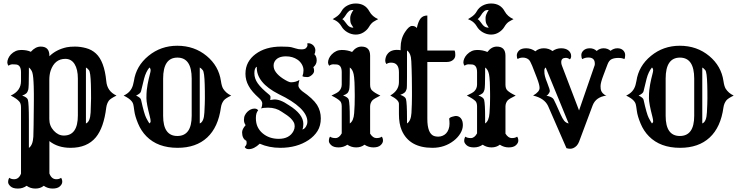

<svg xmlns="http://www.w3.org/2000/svg" viewBox="-20 -847 4308 1116"><path d="M134.8 232.9Q112.8 249 84 249Q55.2 249 41.3 236.3Q27.3 223.6 27.3 211.9Q27.3 195.8 34.2 186.5Q44.9 194.8 61.5 194.8Q89.8 194.8 102.1 162.1V-222.7Q102.1 -245.1 92.8 -255.9Q78.1 -273.9 42.5 -291.5Q102.1 -318.8 102.1 -376V-427.2Q102.1 -468.8 73.7 -472.2Q65.4 -473.1 52.7 -473.1Q40 -473.1 29.3 -464.8Q22.5 -474.1 22.5 -484.1Q22.5 -494.1 27.6 -506.6Q32.7 -519 43 -530.3Q68.8 -556.6 102.8 -556.6Q136.7 -556.6 159.2 -545.9Q186 -576.2 216.8 -576.2Q267.1 -576.2 267.1 -523.4V-520Q305.7 -558.6 367.7 -572.3Q386.7 -576.2 416.7 -576.2Q446.8 -576.2 480 -567.4Q513.2 -558.6 537.6 -536.1Q586.4 -491.2 597.7 -376Q602.5 -316.4 657.2 -291.5Q622.6 -274.4 613.3 -262.7Q601.1 -246.1 597.7 -222.7Q583.5 -105 537.1 -48.8Q486.3 12.2 390.1 12.2Q315.9 12.2 267.1 -26.9V161.1Q279.3 194.8 307.6 194.8Q324.2 194.8 335 186.5Q341.8 195.8 341.8 209.7Q341.8 223.6 327.9 236.3Q314 249 285.6 249Q257.3 249 234.4 232.9Q214.8 249 185.8 249Q156.7 249 134.8 232.9ZM266.6 -154.8Q266.6 -115.2 293 -86.9Q318.8 -59.1 351.1 -59.1Q432.6 -59.1 432.6 -176.3V-390.1Q432.6 -443.8 413.6 -474.4Q394.5 -504.9 359.9 -504.9Q297.9 -504.9 274.4 -436.5Q266.6 -413.1 266.6 -380.4ZM479.5 -129.4Q503.9 -138.7 506.8 -193.4Q509.3 -248 509.3 -274.7Q509.3 -301.3 509 -319.1Q508.8 -336.9 508.3 -356Q506.3 -427.2 497.1 -439Q487.8 -450.7 479.5 -454.6ZM147.9 12.7Q170.9 -2.9 173.8 -52.7Q174.8 -81.1 175.3 -118.2Q176.3 -201.7 176.5 -224.4Q176.8 -247.1 176.8 -263.2V-301.8Q176.8 -309.6 176.5 -321Q176.3 -332.5 176 -345.9Q175.8 -359.4 174.8 -372.1Q172.4 -420.4 164.3 -434.8Q156.2 -449.2 147.9 -454.6V-425.3Q147.9 -340.3 144.3 -325.9Q140.6 -311.5 132.6 -304.2Q124.5 -296.9 108.9 -291.5Q138.2 -281.2 142.1 -267.1Q147.9 -245.6 147.9 -147Z M745.1 -258.8Q732.4 -274.9 698.7 -291.5Q741.2 -310.5 752.9 -352.5Q756.3 -364.3 758.3 -376Q771 -463.4 842.8 -522.2Q914.6 -581.1 1010.3 -581.1Q1109.9 -581.1 1181.6 -521.5Q1251.5 -463.4 1264.2 -376Q1268.6 -345.2 1277.3 -331.1Q1293.9 -305.2 1323.7 -291.5Q1290.5 -275.4 1280.8 -263.2Q1267.6 -246.1 1264.2 -222.7Q1248.5 -107.4 1184.1 -47.6Q1119.6 12.2 1012.2 12.2Q897 12.2 831.1 -54.7Q800.3 -85.9 782.5 -128.9Q764.6 -171.9 760.7 -202.6Q756.8 -233.4 754.2 -242.2Q751.5 -251 745.1 -258.8ZM928.2 -390.1V-173.8Q928.2 -56.6 1010.7 -56.6Q1094.2 -56.6 1094.2 -173.8V-390.1Q1094.2 -512.2 1011.2 -512.2Q928.2 -512.2 928.2 -390.1ZM1141.1 -129.4Q1165.5 -138.7 1168 -193.4Q1170.9 -248 1170.9 -274.7Q1170.9 -301.3 1170.7 -319.1Q1170.4 -336.9 1169.9 -356Q1168 -427.2 1158.7 -439Q1149.4 -450.7 1141.1 -454.6ZM848.6 -129.4Q855.5 -134.8 855.5 -141.6Q855.5 -152.3 851.1 -168.9Q831.1 -245.6 831.1 -275.6Q831.1 -305.7 833 -322.5Q835 -339.4 837.9 -356.4Q844.2 -389.6 851.1 -415Q855.5 -431.6 855.5 -437.5Q855.5 -449.2 848.6 -454.6Q828.1 -430.2 817.4 -389.2Q806.6 -348.1 799.8 -316.9Q797.4 -303.7 771 -291.5Q797.4 -279.3 799.8 -267.1Q817.9 -184.6 829.6 -162.1Q841.3 -139.6 848.6 -129.4Z M1489.7 -11.7Q1456.5 20 1425.8 20Q1408.7 20 1402.3 7.3Q1413.6 -3.9 1413.6 -15.1Q1413.6 -26.4 1410.2 -32.2L1403.8 -43.5L1411.6 -28.8Q1399.9 -34.2 1393.6 -46.9Q1387.2 -59.6 1387.2 -77.9Q1387.2 -96.2 1407.7 -119.6Q1397.9 -133.3 1397.9 -149.9Q1397.9 -166.5 1403.6 -177.5Q1409.2 -188.5 1418 -197.3Q1437.5 -215.8 1459.5 -215.8Q1474.1 -215.8 1480.5 -205.6Q1467.3 -191.4 1467.3 -160.9Q1467.3 -130.4 1477.8 -108.9Q1488.3 -87.4 1506.3 -72.3Q1544.4 -40 1600.1 -40Q1662.1 -40 1686 -85.4Q1692.9 -99.1 1692.9 -113Q1692.9 -127 1686.5 -137.9Q1680.2 -148.9 1669.9 -159.2Q1652.8 -175.8 1617.7 -197.3Q1584 -221.2 1538.1 -221.2Q1508.3 -221.2 1498 -216.3Q1504.4 -231 1504.4 -245.6Q1504.4 -260.3 1484.9 -277.6Q1465.3 -294.9 1450 -312.5Q1434.6 -330.1 1425.3 -347.7Q1406.7 -380.9 1406.7 -418Q1406.7 -455.1 1422.1 -483.6Q1437.5 -512.2 1465.3 -532.7Q1523.4 -576.2 1614.3 -576.2Q1658.2 -576.2 1674.6 -572.3Q1690.9 -568.4 1700.7 -564.9Q1713.9 -560.1 1732.9 -560.1Q1752 -560.1 1759.5 -568.4Q1767.1 -576.7 1767.1 -583.7Q1767.1 -590.8 1765.6 -594.7Q1768.6 -595.7 1774.4 -595.7Q1780.3 -595.7 1787.8 -592.3Q1795.4 -588.9 1801.3 -583Q1813 -569.8 1813 -554.9Q1813 -540 1807.1 -532.2Q1820.8 -519.5 1820.8 -496.1Q1820.8 -472.7 1801.3 -456.5Q1805.7 -447.8 1805.7 -435.1Q1805.7 -422.4 1792 -410.6Q1778.3 -398.9 1766.1 -398.9Q1745.1 -398.9 1737.8 -404.3Q1744.1 -419.9 1744.1 -438.2Q1744.1 -456.5 1734.4 -473.1Q1724.6 -489.7 1709.5 -500Q1681.2 -519.5 1642.1 -519.5Q1592.8 -519.5 1575.7 -488.3Q1570.3 -478.5 1570.3 -467Q1570.3 -455.6 1573.5 -446Q1576.7 -436.5 1584 -426.8Q1598.1 -407.7 1624 -390.6Q1657.7 -368.7 1670.9 -368.7Q1699.2 -368.7 1720.2 -382.3Q1714.4 -358.9 1714.4 -349.6Q1714.4 -335.4 1736.8 -316.9Q1799.8 -273.4 1822.8 -237.3Q1844.7 -202.1 1844.7 -159.2Q1844.7 -116.2 1825.7 -85.7Q1806.6 -55.2 1773.9 -33.2Q1706.1 12.2 1609.4 12.2Q1543.5 12.2 1489.7 -11.7ZM1472.7 -459Q1458.5 -452.1 1458.5 -421.1Q1458.5 -390.1 1478.5 -362.1Q1498.5 -334 1542 -298.8Q1552.2 -291 1552.2 -283.7Q1552.2 -272.5 1550.3 -265.6Q1556.2 -267.1 1570.8 -268.6Q1606.4 -272 1659.2 -235.4Q1743.2 -183.6 1743.2 -126.5Q1743.2 -105 1737.3 -94.2Q1754.9 -97.7 1764.2 -124Q1766.6 -131.8 1766.6 -140.1Q1766.6 -179.7 1723.9 -220.5Q1681.2 -261.2 1601.1 -299.3Q1468.3 -366.7 1472.7 -459Z M2047.9 -646Q2022.9 -646 1999.8 -659.2Q1976.6 -672.4 1964.4 -694.3Q1951.2 -716.8 1929.2 -728.5Q1922.4 -731.9 1913.6 -735.8L1930.2 -746.1Q1953.6 -760.7 1964.8 -781.7Q1976.1 -802.7 1998.8 -814.7Q2021.5 -826.7 2047.9 -826.7Q2102.5 -826.7 2127 -780.8Q2143.6 -750.5 2178.2 -735.8Q2170.9 -731.4 2163.8 -728Q2156.7 -724.6 2150.4 -720.2Q2136.2 -710.4 2125.2 -691.4Q2114.3 -672.4 2093.5 -659.2Q2072.8 -646 2047.9 -646ZM2034.2 -789.1Q2016.1 -789.1 2008.8 -782.5Q2001.5 -775.9 1997.8 -771.2Q1994.1 -766.6 1991.5 -762Q1988.8 -757.3 1984.9 -752Q1975.6 -738.8 1969.7 -735.8Q1977.5 -731.4 1984.1 -721.9Q1990.7 -712.4 1999.5 -702.1Q2012.7 -686 2034.2 -686Q2031.2 -691.4 2028.1 -696Q2024.9 -700.7 2022 -705.8Q2019 -710.9 2017.3 -718Q2015.6 -725.1 2015.6 -743.2Q2015.6 -761.2 2034.2 -789.1ZM1999 -5.9Q1976.6 9.8 1948 9.8Q1919.4 9.8 1905.5 -2.9Q1891.6 -15.6 1891.6 -27.3Q1891.6 -43.5 1898.4 -52.7Q1909.2 -44.4 1930.2 -44.4Q1951.2 -44.4 1966.3 -71.8V-227.5Q1966.3 -249 1957.5 -258.8Q1943.4 -273.4 1906.7 -291.5Q1940.9 -307.1 1950.2 -316.4Q1966.3 -332.5 1966.3 -356V-427.2Q1966.3 -468.8 1938 -472.2Q1929.7 -473.1 1917 -473.1Q1904.3 -473.1 1893.6 -464.8Q1886.7 -474.1 1886.7 -484.1Q1886.7 -494.1 1891.8 -506.6Q1897 -519 1907.7 -530.3Q1933.1 -556.6 1966.3 -556.6Q1999.5 -556.6 2026.4 -544.9Q2050.3 -576.2 2081.1 -576.2Q2131.3 -576.2 2131.3 -523.4V-356Q2131.3 -332.5 2141.6 -322.3Q2156.7 -307.1 2190.9 -291.5Q2154.3 -273.4 2145 -264.2Q2131.3 -249 2131.3 -227.5V-70.3Q2147.5 -44.4 2168 -44.4Q2188.5 -44.4 2199.2 -52.7Q2206.1 -43.5 2206.1 -29.5Q2206.1 -15.6 2192.1 -2.9Q2178.2 9.8 2150.4 9.8Q2122.6 9.8 2098.6 -5.9Q2078.6 9.8 2050.3 9.8Q2022 9.8 1999 -5.9ZM2042 -283.2V-296.4Q2042 -303.7 2041.7 -315.4Q2041.5 -327.1 2041.3 -341.3Q2041 -355.5 2040.5 -369.1Q2038.6 -402.8 2035.6 -415.5Q2029.8 -443.8 2013.2 -454.6V-422.9Q2013.2 -340.3 2009.5 -325.9Q2005.9 -311.5 1997.8 -304.4Q1989.7 -297.4 1974.1 -292Q2003.4 -281.7 2007.3 -267.1Q2013.2 -243.7 2013.2 -161.1V-129.4Q2035.6 -144 2038.6 -189.5Q2041 -220.7 2041.3 -237.3Q2041.5 -253.9 2041.7 -265.1Q2042 -276.4 2042 -283.2Z M2590.8 -157.2Q2594.2 -164.6 2609.4 -168.7Q2624.5 -172.9 2629.4 -172.9Q2647.9 -172.9 2659.2 -158.9Q2670.4 -145 2670.4 -120.4Q2670.4 -95.7 2656 -71.8Q2641.6 -47.9 2617.7 -29.3Q2564.5 12.2 2493.7 12.2Q2358.9 12.2 2314.9 -89.8Q2298.8 -127.4 2298.8 -184.1V-243.7Q2298.8 -266.6 2248.5 -292Q2298.8 -320.8 2298.8 -369.6V-427.2Q2298.8 -482.9 2253.4 -482.9Q2236.8 -482.9 2226.1 -474.6Q2219.2 -483.9 2219.2 -493.9Q2219.2 -503.9 2222.9 -515.9Q2226.6 -527.8 2235.8 -537.6Q2259.3 -563 2308.6 -555.2V-570.8Q2308.6 -622.1 2334.5 -661.1Q2357.4 -696.3 2375.2 -696.3Q2393.1 -696.3 2402.8 -684.1Q2411.1 -722.7 2424.8 -739.7Q2438.5 -756.8 2463.9 -756.8V-553.2H2622.6Q2626.5 -545.4 2626.5 -527.1Q2626.5 -508.8 2612.3 -497.8Q2598.1 -486.8 2578.1 -486.8H2463.9V-156.2Q2463.9 -71.3 2502.4 -56.6Q2513.7 -52.7 2526.6 -52.7Q2539.6 -52.7 2551.5 -57.4Q2563.5 -62 2572.8 -71.5Q2582 -81.1 2587.4 -95.9Q2592.8 -110.8 2592.8 -127.2Q2592.8 -143.6 2590.8 -157.2ZM2345.7 -129.4Q2368.7 -144 2371.6 -190.4Q2373.5 -223.6 2373.8 -242.2Q2374 -260.7 2374.3 -272.2Q2374.5 -283.7 2374.5 -290V-309.6Q2374.5 -323.7 2374.3 -345.9Q2374 -368.2 2373.8 -394.3Q2373.5 -420.4 2372.6 -444.3Q2371.1 -502 2368.2 -514.6Q2362.3 -543 2345.7 -553.7V-401.4Q2345.7 -333.5 2343.5 -329.6Q2341.3 -325.7 2339.8 -320.3Q2335.4 -305.7 2306.6 -295.9Q2335.9 -285.6 2339.8 -271Q2345.7 -247.6 2345.7 -161.1Z M2834.5 -646Q2809.6 -646 2786.4 -659.2Q2763.2 -672.4 2751 -694.3Q2737.8 -716.8 2715.8 -728.5Q2709 -731.9 2700.2 -735.8L2716.8 -746.1Q2740.2 -760.7 2751.5 -781.7Q2762.7 -802.7 2785.4 -814.7Q2808.1 -826.7 2834.5 -826.7Q2889.2 -826.7 2913.6 -780.8Q2930.2 -750.5 2964.8 -735.8Q2957.5 -731.4 2950.4 -728Q2943.4 -724.6 2937 -720.2Q2922.9 -710.4 2911.9 -691.4Q2900.9 -672.4 2880.1 -659.2Q2859.4 -646 2834.5 -646ZM2820.8 -789.1Q2802.7 -789.1 2795.4 -782.5Q2788.1 -775.9 2784.4 -771.2Q2780.8 -766.6 2778.1 -762Q2775.4 -757.3 2771.5 -752Q2762.2 -738.8 2756.3 -735.8Q2764.2 -731.4 2770.8 -721.9Q2777.3 -712.4 2786.1 -702.1Q2799.3 -686 2820.8 -686Q2817.9 -691.4 2814.7 -696Q2811.5 -700.7 2808.6 -705.8Q2805.7 -710.9 2804 -718Q2802.2 -725.1 2802.2 -743.2Q2802.2 -761.2 2820.8 -789.1ZM2785.6 -5.9Q2763.2 9.8 2734.6 9.8Q2706.1 9.8 2692.1 -2.9Q2678.2 -15.6 2678.2 -27.3Q2678.2 -43.5 2685.1 -52.7Q2695.8 -44.4 2716.8 -44.4Q2737.8 -44.4 2752.9 -71.8V-227.5Q2752.9 -249 2744.1 -258.8Q2730 -273.4 2693.4 -291.5Q2727.5 -307.1 2736.8 -316.4Q2752.9 -332.5 2752.9 -356V-427.2Q2752.9 -468.8 2724.6 -472.2Q2716.3 -473.1 2703.6 -473.1Q2690.9 -473.1 2680.2 -464.8Q2673.3 -474.1 2673.3 -484.1Q2673.3 -494.1 2678.5 -506.6Q2683.6 -519 2694.3 -530.3Q2719.7 -556.6 2752.9 -556.6Q2786.1 -556.6 2813 -544.9Q2836.9 -576.2 2867.7 -576.2Q2918 -576.2 2918 -523.4V-356Q2918 -332.5 2928.2 -322.3Q2943.4 -307.1 2977.5 -291.5Q2940.9 -273.4 2931.6 -264.2Q2918 -249 2918 -227.5V-70.3Q2934.1 -44.4 2954.6 -44.4Q2975.1 -44.4 2985.8 -52.7Q2992.7 -43.5 2992.7 -29.5Q2992.7 -15.6 2978.8 -2.9Q2964.8 9.8 2937 9.8Q2909.2 9.8 2885.3 -5.9Q2865.2 9.8 2836.9 9.8Q2808.6 9.8 2785.6 -5.9ZM2828.6 -283.2V-296.4Q2828.6 -303.7 2828.4 -315.4Q2828.1 -327.1 2827.9 -341.3Q2827.6 -355.5 2827.1 -369.1Q2825.2 -402.8 2822.3 -415.5Q2816.4 -443.8 2799.8 -454.6V-422.9Q2799.8 -340.3 2796.1 -325.9Q2792.5 -311.5 2784.4 -304.4Q2776.4 -297.4 2760.7 -292Q2790 -281.7 2793.9 -267.1Q2799.8 -243.7 2799.8 -161.1V-129.4Q2822.3 -144 2825.2 -189.5Q2827.6 -220.7 2827.9 -237.3Q2828.1 -253.9 2828.4 -265.1Q2828.6 -276.4 2828.6 -283.2Z M3608.9 -503.4Q3597.2 -510.3 3574 -510.3Q3550.8 -510.3 3535.4 -503.2Q3520 -496.1 3511.2 -472.7L3486.3 -406.7Q3470.7 -365.7 3470.7 -346.2Q3470.7 -326.7 3474.6 -318.6Q3478.5 -310.5 3483.9 -304.7Q3494.1 -293.9 3504.9 -291.5Q3443.4 -283.2 3424.8 -234.4L3345.7 -22.9Q3335 4.4 3311.5 14.2Q3303.2 17.6 3293.7 17.6Q3284.2 17.6 3272.5 14.2L3165.5 -231.4Q3144 -276.4 3078.6 -291.5Q3117.2 -314 3116.2 -336.4Q3116.2 -354 3100.6 -394.5L3073.2 -464.8Q3061.5 -493.7 3053.2 -500.5Q3039.1 -512.2 3019.5 -512.2Q3000 -512.2 2989.3 -503.9Q2983.9 -509.3 2983.9 -524.9Q2983.9 -540.5 2997.1 -553.5Q3010.3 -566.4 3038.8 -566.4Q3067.4 -566.4 3091.8 -548.8Q3111.8 -566.4 3140.9 -566.4Q3169.9 -566.4 3191.4 -550.3Q3214.4 -566.4 3241.5 -566.4Q3268.6 -566.4 3284.2 -553.5Q3299.8 -540.5 3299.8 -521Q3299.8 -509.3 3292.5 -502Q3280.8 -510.7 3268.6 -510.7Q3242.2 -510.7 3242.2 -485.8Q3242.2 -475.1 3246.1 -465.8L3345.7 -205.1L3437 -469.2Q3441.4 -512.7 3399.9 -512.7Q3380.4 -512.7 3364.3 -503.4Q3358.9 -512.2 3358.9 -527.1Q3358.9 -542 3372.1 -554.2Q3385.3 -566.4 3408.4 -566.4Q3431.6 -566.4 3448.2 -550.8Q3465.8 -566.4 3488.8 -566.4Q3511.7 -566.4 3528.8 -551.8Q3547.4 -566.4 3568.6 -566.4Q3589.8 -566.4 3601.8 -554.7Q3613.8 -543 3613.8 -526.9Q3613.8 -510.7 3608.9 -503.4ZM3151.9 -454.6Q3144 -449.2 3144 -437Q3144 -424.8 3144.8 -418.7Q3145.5 -412.6 3147.5 -404.3Q3151.4 -388.2 3160.6 -366.2Q3178.2 -322.3 3175.5 -314.9Q3172.9 -307.6 3169.9 -303.7Q3164.1 -293.9 3155.8 -291Q3189.9 -284.2 3198.2 -269.5Q3208 -250 3212.4 -240.2L3239.3 -180.2Q3249.5 -157.7 3259 -145.5Q3268.6 -133.3 3285.2 -129.4Z M3666 -258.8Q3653.3 -274.9 3619.6 -291.5Q3662.1 -310.5 3673.8 -352.5Q3677.2 -364.3 3679.2 -376Q3691.9 -463.4 3763.7 -522.2Q3835.4 -581.1 3931.2 -581.1Q4030.8 -581.1 4102.5 -521.5Q4172.4 -463.4 4185.1 -376Q4189.5 -345.2 4198.2 -331.1Q4214.8 -305.2 4244.6 -291.5Q4211.4 -275.4 4201.7 -263.2Q4188.5 -246.1 4185.1 -222.7Q4169.4 -107.4 4105 -47.6Q4040.5 12.2 3933.1 12.2Q3817.9 12.2 3752 -54.7Q3721.2 -85.9 3703.4 -128.9Q3685.5 -171.9 3681.6 -202.6Q3677.7 -233.4 3675 -242.2Q3672.4 -251 3666 -258.8ZM3849.1 -390.1V-173.8Q3849.1 -56.6 3931.6 -56.6Q4015.1 -56.6 4015.1 -173.8V-390.1Q4015.1 -512.2 3932.1 -512.2Q3849.1 -512.2 3849.1 -390.1ZM4062 -129.4Q4086.4 -138.7 4088.9 -193.4Q4091.8 -248 4091.8 -274.7Q4091.8 -301.3 4091.6 -319.1Q4091.3 -336.9 4090.8 -356Q4088.9 -427.2 4079.6 -439Q4070.3 -450.7 4062 -454.6ZM3769.5 -129.4Q3776.4 -134.8 3776.4 -141.6Q3776.4 -152.3 3772 -168.9Q3752 -245.6 3752 -275.6Q3752 -305.7 3753.9 -322.5Q3755.9 -339.4 3758.8 -356.4Q3765.1 -389.6 3772 -415Q3776.4 -431.6 3776.4 -437.5Q3776.4 -449.2 3769.5 -454.6Q3749 -430.2 3738.3 -389.2Q3727.5 -348.1 3720.7 -316.9Q3718.3 -303.7 3691.9 -291.5Q3718.3 -279.3 3720.7 -267.1Q3738.8 -184.6 3750.5 -162.1Q3762.2 -139.6 3769.5 -129.4Z"/></svg>

Font: Rye
Style: Regular
Weight: 400
Designer: Nicole Fally
Foundry: Nicole Fally
Version: Version 1.001